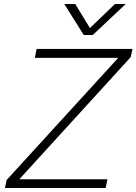

<svg xmlns="http://www.w3.org/2000/svg" viewBox="-20 -945 686 965"><path d="M303 -925H358L432 -804L558 -925H612L446 -769H401ZM13 -40 574 -654H155L164 -699H646L637 -658L77 -44H520L511 0H5Z"/></svg>

Font: Prompt ExtraLight
Style: Italic
Weight: 275
Italic angle: -12°
Designer: Katatrad Team
Foundry: CadsonDemak
Version: Version 1.000